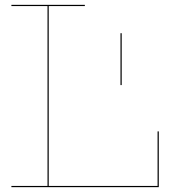

<svg xmlns="http://www.w3.org/2000/svg" viewBox="-20 -772 700 792"><path d="M635 -230V0H27V-5H176V-747H27V-752H330V-747H181V-5H630V-230ZM482 -635V-421H477V-635Z"/></svg>

Font: Hepta Slab Hairline
Style: Regular
Weight: 400
Designer: Michael LaGattuta
Foundry: Michael LaGattuta
Version: Version 1.100; ttfautohint (v1.8) -l 8 -r 50 -G 200 -x 14 -D